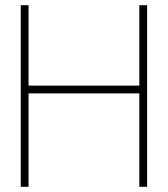

<svg xmlns="http://www.w3.org/2000/svg" viewBox="-20 -720 647 740"><path d="M517 -700H547V0H517V-360H90V0H60V-700H90V-390H517Z"/></svg>

Font: Urbanist Thin
Style: Regular
Weight: 100
Designer: Corey Hu
Foundry: Corey Hu
Version: Version 1.330; ttfautohint (v1.8.4.7-5d5b)